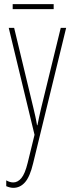

<svg xmlns="http://www.w3.org/2000/svg" viewBox="-20 -661 356 923"><path d="M48 -527 141 -140Q152 -94 154.5 -79Q157 -64 158 -59H160Q166 -91 178 -142L272 -527H298L139 125Q124 188 100.5 215Q77 242 44 242Q29 242 10 234V206Q27 216 44 216Q65 216 82.5 195.5Q100 175 113 122L146 -13L22 -527ZM238 -617H41V-641H238Z"/></svg>

Font: Noto Sans Display Thin Cond
Style: Regular
Weight: 250
Width: 3
Designer: Monotype Design team
Foundry: Monotype Imaging Inc.
Version: Version 1.000